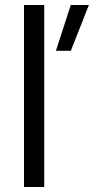

<svg xmlns="http://www.w3.org/2000/svg" viewBox="-20 -749 376 769"><path d="M76.1 -729H157.1V0H76.1ZM263.4 -729H336L263.7 -545.4H204Z"/></svg>

Font: Mona Sans VF XLt
Style: Regular
Weight: 200
Designer: Deni Anggara
Foundry: GitHub
Version: Version 2.000;Glyphs 3.2.3 (3260)